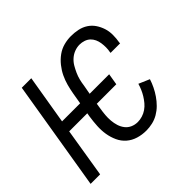

<svg xmlns="http://www.w3.org/2000/svg" viewBox="-131 -688 856 856"><g transform="rotate(-45 297.0 -260.0)"><path d="M347 8Q320 8 295.5 0.5Q271 -7 252.5 -23Q234 -39 223.5 -62Q213 -85 209 -110Q205 -135 206.5 -161.5Q208 -188 212 -215L215 -233H101L63 0H3L89 -520H149L110 -287H224L233 -340Q237 -363 243 -385Q249 -407 259 -428Q269 -449 284.5 -468.5Q300 -488 319.5 -502Q339 -516 361.5 -522Q384 -528 407 -528Q429 -528 450.5 -523.5Q472 -519 489.5 -507.5Q507 -496 518.5 -479Q530 -462 536.5 -442Q543 -422 543 -399.5Q543 -377 539 -355V-350H479V-353Q482 -368 482 -382Q482 -396 480 -409.5Q478 -423 472.5 -435Q467 -447 457.5 -456Q448 -465 434.5 -469.5Q421 -474 407 -474Q391 -474 375 -468Q359 -462 346 -450.5Q333 -439 324.5 -424.5Q316 -410 309 -394.5Q302 -379 298 -363Q294 -347 292 -331L284 -287H407L398 -233H275L271 -206Q268 -188 266.5 -170.5Q265 -153 266.5 -135.5Q268 -118 273 -102Q278 -86 288 -73Q298 -60 313.5 -53Q329 -46 347 -46Q361 -46 376 -50.5Q391 -55 404 -64Q417 -73 427 -85Q437 -97 445 -110Q453 -123 459 -137Q465 -151 469 -165L520 -143Q514 -124 505 -105.5Q496 -87 484 -69.5Q472 -52 457 -37Q442 -22 424 -11.5Q406 -1 386 3.5Q366 8 347 8Z"/></g></svg>

Font: Iosevka QP Light
Style: Italic
Weight: 300
Italic angle: -9°
Designer: Belleve Invis
Foundry: Belleve Invis
Version: Version 20.0.0; ttfautohint (v1.8.4)